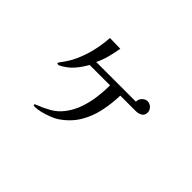

<svg xmlns="http://www.w3.org/2000/svg" viewBox="-111 -919 1223 1223"><g transform="rotate(45 500.0 -307.5)"><path d="M808 -466Q808 -441 789.5 -430Q771 -419 749 -419H608Q606 -343 590.5 -271.5Q575 -200 538 -139Q501 -78 434 -33Q416 -21 386.5 -9.5Q357 2 326.5 9.5Q296 17 274 17Q271 17 265.5 16Q260 15 260 11Q260 6 263.5 4Q267 2 271 1Q316 -16 358.5 -40Q401 -64 431 -104Q464 -147 482.5 -200Q501 -253 508.5 -309.5Q516 -366 516 -419H332Q308 -376 278 -341.5Q248 -307 203 -283Q195 -278 188 -278Q179 -278 179 -284Q179 -288 181 -290.5Q183 -293 185 -296Q202 -318 217.5 -342.5Q233 -367 244 -392Q270 -449 284 -509.5Q298 -570 302 -632L397 -630Q390 -588 378.5 -544Q367 -500 348 -462H706Q706 -463 706 -464Q706 -465 706 -466Q706 -486 722 -501.5Q738 -517 757 -517Q777 -517 792.5 -501.5Q808 -486 808 -466Z"/></g></svg>

Font: Kaisei Opti Medium
Style: Regular
Weight: 500
Designer: Font-Kai, 金井和夫
Foundry: KAZUO KANAI
Version: Version 5.003